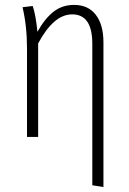

<svg xmlns="http://www.w3.org/2000/svg" viewBox="-20 -552 520 774"><path d="M278.8 -532.2Q335.9 -532.2 366.5 -491.9Q397 -451.7 397 -381.8V202.1L352.1 194.8V-376Q352.1 -494.1 271 -494.1Q196.3 -494.1 133.8 -377V0H88.9V-355Q88.9 -447.3 70.8 -522.9L111.8 -527.8Q124 -493.2 130.9 -423.8Q160.2 -476.6 195.3 -504.4Q230.5 -532.2 278.8 -532.2Z"/></svg>

Font: Fira Sans Compressed ExtraLight
Style: Regular
Weight: 250
Width: 1
Designer: Carrois Corporate & Edenspiekermann AG
Foundry: Carrois Corporate GbR & Edenspiekermann AG
Version: Version 4.203;PS 004.203;hotconv 1.0.88;makeotf.lib2.5.64775